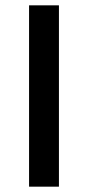

<svg xmlns="http://www.w3.org/2000/svg" viewBox="-20 -700 331 720"><path d="M89 0V-680H201V0Z"/></svg>

Font: Palanquin SemiBold
Style: Regular
Weight: 600
Designer: Pria Ravichandran
Version: Version 1.0.4